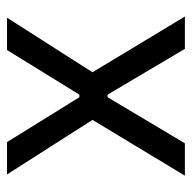

<svg xmlns="http://www.w3.org/2000/svg" viewBox="-20 -508 528 527"><g transform="rotate(-90 243.5 -244.0)"><path d="M25.3 0 185.6 -265.5V-242.4L28.7 -488.2H117.4L240.7 -289.6H247.7L370.2 -488.2H458.9L302 -242.5V-265.6L462.2 0H373.4L247.7 -212.2H240.7L114.1 0Z"/></g></svg>

Font: Anek Odia Medium
Style: Regular
Weight: 500
Designer: Yesha Goshar & Mahesh Sahu (Odia), Yesha Goshar (Latin)
Foundry: Ek Type
Version: Version 1.003